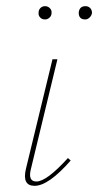

<svg xmlns="http://www.w3.org/2000/svg" viewBox="-20 -599 318 622"><path d="M126 -536Q116 -536 110 -542.5Q104 -549 105 -558Q105 -567 111 -573Q117 -579 126 -579Q135 -579 141.5 -572.5Q148 -566 147 -557Q147 -548 140.5 -542Q134 -536 126 -536ZM256 -536Q235 -536 235 -558Q237 -579 257 -579Q266 -579 272 -573Q278 -567 278 -557Q277 -549 270.5 -542.5Q264 -536 256 -536ZM92 3Q51 3 64 -52L150 -407H166L80 -51Q70 -11 98 -11Q131 -11 200 -87L209 -79Q137 3 92 3Z"/></svg>

Font: EauTest Thin
Style: Italic
Weight: 250
Italic angle: -12°
Designer: Christian Thalmann (Catharsis Fonts)
Version: Version 0.001;PS 000.001;hotconv 1.0.88;makeotf.lib2.5.64775